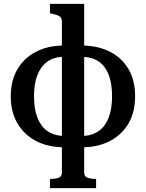

<svg xmlns="http://www.w3.org/2000/svg" viewBox="-20 -756 760 999"><path d="M418 -736V143Q418 162 435 168.5Q452 175 479 175H480V223H240V175H242Q269 175 285.5 168.5Q302 162 302 143V-644Q302 -664 289.5 -671.5Q277 -679 249 -685L240 -687V-736ZM302 -519V-460Q257 -458 224.5 -434Q192 -410 174.5 -365.5Q157 -321 157 -255Q157 -189 174.5 -144Q192 -99 224.5 -75.5Q257 -52 302 -49V10Q223 8 163.5 -24.5Q104 -57 70 -115.5Q36 -174 36 -255Q36 -336 70 -394.5Q104 -453 164 -485Q224 -517 302 -519ZM418 10V-49Q463 -52 495.5 -75.5Q528 -99 545.5 -144Q563 -189 563 -255Q563 -321 546 -365.5Q529 -410 497 -433.5Q465 -457 418 -460V-519Q498 -516 557.5 -484Q617 -452 650 -394Q683 -336 683 -255Q683 -174 649.5 -115.5Q616 -57 556 -24.5Q496 8 418 10Z"/></svg>

Font: Roboto Serif 28pt Condensed Medium
Style: Regular
Weight: 500
Width: 3
Designer: Greg Gazdowicz
Foundry: Commercial Type
Version: Version 1.008